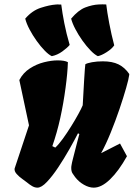

<svg xmlns="http://www.w3.org/2000/svg" viewBox="-20 -862 621 892"><path d="M153.8 9.8Q141.6 9.8 129.4 2.7Q117.2 -4.4 104.5 -15.1Q98.6 -20 84 -30.3Q69.3 -40.5 57.6 -53.5Q45.9 -66.4 47.9 -79.1L114.7 -279.8L69.8 -490.2Q87.4 -523.9 118.4 -543.9Q149.4 -564 184.3 -572.8Q219.2 -581.5 247.6 -581.5Q280.3 -581.5 295.4 -573.2Q293.9 -522.9 284.7 -455.1Q274.9 -381.3 260 -313.7Q245.1 -246.1 223.1 -183.1L236.8 -176.3Q252 -189.9 271.5 -216.8Q291 -243.7 310.3 -274.7Q329.6 -305.7 344.2 -332.5Q358.9 -359.4 364.3 -373Q368.7 -450.2 370.8 -488.5Q373 -526.9 374.3 -541.7Q375.5 -556.6 376.5 -563.5Q384.8 -568.8 407.7 -573Q430.7 -577.1 458 -577.1Q501.5 -577.1 530.5 -563Q559.6 -548.8 580.6 -518.1L580.1 -512.7Q578.1 -495.6 565.9 -452.9Q553.7 -410.2 535.2 -355.5Q516.6 -300.8 494.4 -246.1Q472.2 -191.4 449.7 -150.4L537.6 -195.3L569.8 -136.2Q531.7 -67.9 491.7 -29.1Q451.7 9.8 415.5 9.8Q393.6 9.8 369.9 -3.7Q346.2 -17.1 329.1 -39.1Q323.7 -46.9 317.4 -55.9Q311 -64.9 311 -82Q311 -88.9 312.7 -96.9Q314.5 -105 314.9 -108.4Q314.9 -109.4 318.6 -123.5Q322.3 -137.7 327.6 -158.7Q333 -179.7 338.6 -201.4Q344.2 -223.1 348.6 -239.3L342.3 -242.7Q326.2 -210.9 302 -168.2Q277.8 -125.5 250.7 -84.7Q223.6 -43.9 198.2 -17.1Q172.9 9.8 153.8 9.8ZM434.6 -601.1Q419.9 -607.9 400.9 -627.4Q381.8 -647 363 -673.3Q344.2 -699.7 330.1 -726.8Q315.9 -753.9 310.5 -775.4Q343.8 -814.9 376.2 -827.4Q408.7 -839.8 438.5 -841.3Q452.1 -842.3 456.1 -841.8Q460 -841.3 473.6 -841.3Q477.5 -807.1 487.5 -753.9Q497.6 -700.7 510.7 -651.4Q500 -635.3 475.8 -619.9Q451.7 -604.5 434.6 -601.1ZM220.7 -601.1Q206.1 -607.9 187.5 -627Q168.9 -646 150.4 -671.9Q131.8 -697.8 117.4 -725.1Q103 -752.4 97.2 -775.4Q129.4 -813 169.9 -825.9Q210.4 -838.9 238.3 -840.8Q248 -841.8 249.5 -841.6Q251 -841.3 252.4 -841.1Q253.9 -840.8 264.6 -840.8Q269.5 -801.8 278.8 -754.2Q288.1 -706.5 303.7 -653.3Q292.5 -639.6 269.5 -623Q246.6 -606.4 220.7 -601.1Z"/></svg>

Font: Fruktur
Style: Italic
Weight: 400
Italic angle: -8°
Designer: Viktoriya Grabowska, Eben Sorkin
Foundry: Viktoriya Grabowska
Version: Version 1.008; ttfautohint (v1.8.4.7-5d5b)